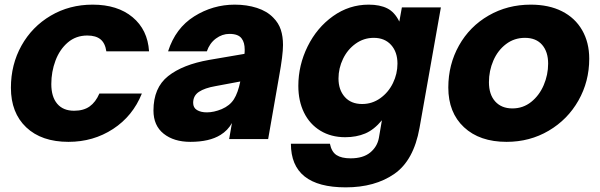

<svg xmlns="http://www.w3.org/2000/svg" viewBox="-20 -599 2584 827"><path d="M27 -221Q27 -321 72.5 -402.5Q118 -484 198.5 -531.5Q279 -579 379 -579Q486 -579 551 -525Q616 -471 622 -378H438Q433 -413 413 -429.5Q393 -446 356 -446Q307 -446 272 -416Q237 -386 219 -338Q201 -290 201 -237Q201 -182 226.5 -152Q252 -122 299 -122Q340 -122 366 -140.5Q392 -159 408 -196H591Q552 -99 467 -43.5Q382 12 275 12Q159 12 93 -50.5Q27 -113 27 -221Z M641 -123Q641 -221 704 -271Q767 -321 881 -341L1033 -367Q1034 -373 1034 -385Q1034 -416 1021 -433Q1007 -453 968 -453Q937 -453 910 -433Q883 -413 871 -378H704Q736 -478 816.5 -528.5Q897 -579 991 -579Q1043 -579 1086.5 -565Q1130 -551 1157 -523Q1180 -500 1189.5 -471Q1199 -442 1199 -405Q1199 -362 1182 -269L1135 0H967L979 -69Q961 -37 930 -18Q882 12 800 12Q729 12 685 -23Q641 -58 641 -123ZM935 -129Q970 -144 987.5 -171.5Q1005 -199 1015 -248L908 -228Q862 -220 837 -203.5Q812 -187 812 -156Q812 -135 828.5 -125Q845 -115 871 -115Q901 -115 935 -129Z M1233 20H1401Q1408 55 1429.5 69Q1451 83 1490 83Q1544 83 1574.5 58Q1605 33 1612 -5L1625 -81Q1591 -40 1553 -24Q1515 -8 1467 -8Q1406 -8 1360 -36Q1314 -64 1289.5 -114Q1265 -164 1265 -229Q1265 -318 1305 -399Q1345 -480 1414.5 -529.5Q1484 -579 1568 -579Q1616 -579 1648 -563Q1680 -547 1700 -506L1711 -567H1879L1787 -48Q1762 92 1678.5 150Q1595 208 1469 208Q1233 208 1233 20ZM1692 -325Q1692 -375 1664.5 -405.5Q1637 -436 1590 -436Q1547 -436 1512 -411Q1477 -386 1457.5 -345.5Q1438 -305 1438 -261Q1438 -212 1465 -181.5Q1492 -151 1540 -151Q1583 -151 1618 -176Q1653 -201 1672.5 -241Q1692 -281 1692 -325Z M1911 -222Q1911 -321 1957 -403Q2003 -485 2084.5 -532Q2166 -579 2266 -579Q2344 -579 2400.5 -550.5Q2457 -522 2487.5 -469Q2518 -416 2518 -346Q2518 -248 2471.5 -166Q2425 -84 2343.5 -36Q2262 12 2162 12Q2046 12 1978.5 -51Q1911 -114 1911 -222ZM2341 -325Q2341 -376 2315 -406Q2289 -436 2241 -436Q2195 -436 2159.5 -409Q2124 -382 2105 -338Q2086 -294 2086 -245Q2086 -192 2113 -162Q2140 -132 2187 -132Q2233 -132 2268 -160Q2303 -188 2322 -232.5Q2341 -277 2341 -325Z"/></svg>

Font: Open Sauce One Black Italic
Style: Regular
Weight: 900
Italic angle: -10°
Designer: Alfredo Marco Pradil
Foundry: Creative Sauce Fz LLC
Version: Version 1.477